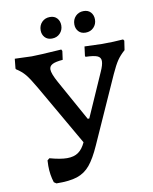

<svg xmlns="http://www.w3.org/2000/svg" viewBox="-90 -885 765 960"><g transform="rotate(-10 292.0 -404.5)"><path d="M576 -636 569 -589Q545 -568 530 -546Q515 -524 495 -480L345 -145Q317 -82 290 -49.5Q263 -17 224 -4Q185 9 118 8L106 0Q93 -40 93 -85Q93 -104 94 -113L105 -122Q159 -107 193 -107Q228 -107 250 -122.5Q272 -138 287 -171L109 -480Q80 -530 62.5 -551Q45 -572 18 -589L16 -593L21 -642L52 -641Q92 -639 107 -639Q137 -639 258 -647L262 -639L256 -595Q219 -592 203 -583.5Q187 -575 187 -558Q187 -537 213 -490L328 -283H336L433 -503Q448 -536 448 -555Q448 -574 430.5 -581.5Q413 -589 371 -590L369 -595L375 -642L464 -639Q523 -639 571 -643ZM173 -759Q173 -784 189 -800.5Q205 -817 230 -817Q253 -817 266 -802.5Q279 -788 279 -766Q279 -742 263 -725.5Q247 -709 222 -709Q199 -709 186 -723.5Q173 -738 173 -759ZM344 -759Q344 -784 360 -800.5Q376 -817 401 -817Q424 -817 437 -802.5Q450 -788 450 -766Q450 -742 434 -725.5Q418 -709 393 -709Q370 -709 357 -723.5Q344 -738 344 -759Z"/></g></svg>

Font: Alegreya Medium
Style: Regular
Weight: 500
Designer: Juan Pablo del Peral
Foundry: Huerta Tipografica
Version: Version 2.007; ttfautohint (v1.6)